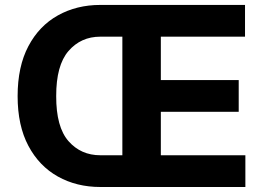

<svg xmlns="http://www.w3.org/2000/svg" viewBox="-20 -747 1058 767"><path d="M380.7 0Q286.2 0 211.3 -41.7Q136.4 -83.5 93.4 -164.4Q50.4 -245.4 50.4 -362.9Q50.4 -481.2 93.4 -562.5Q136.4 -643.8 211.3 -685.5Q286.2 -727.3 380.7 -727.3H958.8V-600.5H622.5V-427.2H933.6V-300.4H622.5V-126.8H960.2V0ZM468.8 -126.8V-600.5H380.7Q303.3 -600.5 253.7 -543.3Q204.2 -486.2 204.5 -362.9Q204.2 -239.3 253.7 -183.1Q303.3 -126.8 380.7 -126.8Z"/></svg>

Font: Inter UI
Style: Bold
Weight: 700
Designer: Rasmus Andersson
Foundry: rsms
Version: 3.2;8d6f07862